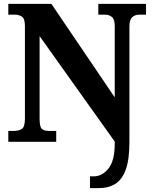

<svg xmlns="http://www.w3.org/2000/svg" viewBox="-20 -734 787 994"><path d="M446 240V179H465Q509 179 541.5 138.5Q574 98 574 9V-1L185 -547V-119Q185 -77 197 -66.5Q209 -56 235 -56H271V0H23V-56H50Q77 -56 93 -66.5Q109 -77 109 -119V-599Q109 -638 93.5 -648Q78 -658 57 -658H23V-714H246L574 -230V-599Q574 -634 559.5 -646Q545 -658 524 -658H489V-714H736V-658H701Q678 -658 664 -644.5Q650 -631 650 -595V2Q650 91 631.5 143Q613 195 577.5 217.5Q542 240 490 240Z"/></svg>

Font: Noto Serif Ethiopic SemiCondensed ExtraBold
Style: Regular
Weight: 800
Width: 4
Designer: Monotype Design Team
Foundry: Monotype Imaging Inc.
Version: Version 2.102; ttfautohint (v1.8.4.7-5d5b)